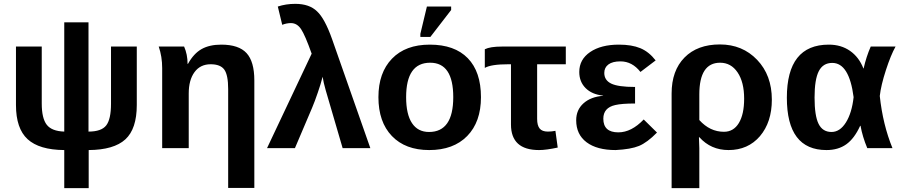

<svg xmlns="http://www.w3.org/2000/svg" viewBox="-20 -770 4686 998"><path d="M440 -654V-86Q507 -86 532 -118Q557 -150 557 -231V-528H691V-224Q691 -100 631.5 -45.5Q572 9 441 10V208H314V10Q184 9 123.5 -46.5Q63 -102 63 -224V-528H197V-232Q197 -155 223 -121.5Q249 -88 314 -86V-654Z M1302 207H1166V-307Q1166 -380 1146 -408Q1126 -436 1075 -436Q1021 -436 991 -395Q961 -354 961 -284V0H823V-416Q823 -476 805 -528H937Q955 -487 955 -438H957Q987 -492 1028 -515Q1069 -538 1130 -538Q1221 -538 1261.5 -494Q1302 -450 1302 -352Z M1706 -567 1905 0H1761L1673 -301Q1661 -343 1657 -371Q1647 -332 1632 -289Q1616 -242 1602 -209L1513 0H1368L1600 -491Q1566 -587 1545 -618.5Q1524 -650 1492 -650Q1470 -650 1447 -641L1424 -736Q1466 -750 1515 -750Q1588 -750 1628 -711Q1668 -674 1706 -567Z M2480 -265Q2480 -136 2408.5 -63Q2337 10 2211 10Q2087 10 2017 -63Q1947 -136 1947 -265Q1947 -392 2017.5 -465Q2088 -538 2214 -538Q2343 -538 2411.5 -467.5Q2480 -397 2480 -265ZM2336 -265Q2336 -444 2216 -444Q2091 -444 2091 -265Q2091 -176 2121.5 -130Q2152 -84 2210 -84Q2336 -84 2336 -265ZM2217 -578H2165V-594L2199 -736H2325V-718Z M2636 -436H2623Q2532 -436 2500 -417V-514Q2528 -528 2589 -528H2921V-436H2772V-152Q2772 -118 2785 -102Q2798 -86 2828 -86Q2848 -86 2867 -90L2879 -3Q2819 10 2782 10Q2636 10 2636 -123Z M3194 -82Q3262 -82 3326 -149L3395 -81Q3344 -29 3301.5 -11.5Q3259 6 3180 10Q3083 10 3029 -30.5Q2975 -71 2975 -145Q2975 -199 3013 -233Q3051 -267 3115 -272V-273Q3057 -279 3024 -312Q2991 -345 2991 -396Q2991 -461 3047.5 -499.5Q3104 -538 3197 -538Q3264 -538 3308.5 -519.5Q3353 -501 3388 -456L3309 -396Q3266 -451 3205 -451Q3164 -451 3142.5 -435Q3121 -419 3121 -391Q3121 -353 3157 -335.5Q3193 -318 3281 -318V-232Q3212 -232 3178 -224Q3116 -210 3116 -153Q3116 -82 3194 -82Z M3992 -252Q3992 -135 3930 -62Q3868 10 3767 10Q3675 10 3615 -57H3613Q3615 -19 3615 0V208H3471V-284Q3471 -403 3538 -471Q3605 -539 3722 -539Q3839 -539 3915.5 -459Q3992 -379 3992 -252ZM3848 -257Q3848 -343 3814 -393.5Q3780 -444 3723 -444Q3615 -444 3615 -279V-146Q3670 -85 3743 -85Q3793 -85 3820.5 -130.5Q3848 -176 3848 -257Z M4453 -116H4451Q4421 -50 4379 -20Q4337 10 4276 10Q4070 10 4070 -262Q4070 -538 4288 -538Q4352 -538 4398.5 -505.5Q4445 -473 4468 -414H4469Q4483 -476 4506 -528H4635Q4610 -483 4585 -406Q4559 -326 4553 -271Q4569 -122 4619 0H4488Q4463 -60 4453 -116ZM4214 -263Q4214 -168 4235 -126Q4256 -84 4302 -84Q4346 -84 4377 -133.5Q4408 -183 4417 -265Q4394 -443 4306 -443Q4258 -443 4236 -400Q4214 -357 4214 -263Z"/></svg>

Font: Libra Sans
Style: Bold
Weight: 700
Foundry: Context Ltd
Version: Version 1.000